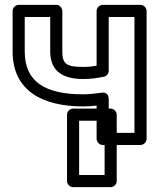

<svg xmlns="http://www.w3.org/2000/svg" viewBox="-20 -573 673 792"><path d="M323.2 -247C356 -247 382.1 -251.2 408.5 -256.5C420 -258.8 428.5 -269.3 428.5 -281V-503H534.7V-25H428.5V-166C428.5 -175.9 422.6 -194 399.9 -190.7C375 -187.2 348.9 -184 323.2 -184C167.2 -184 82 -234.3 82 -361V-503H187.1V-361C187.1 -276.7 242.9 -247 323.2 -247ZM323.2 -297C253.7 -297 237.1 -309.1 237.1 -361V-528C237.1 -538.7 227.2 -553 212.1 -553H57C46.3 -553 32 -543.1 32 -528V-361C32 -196.8 157.6 -134 323.2 -134C342.4 -134 360 -135.4 378.5 -137.5V0C378.5 10.7 388.4 25 403.5 25H559.7C570.4 25 584.7 15.1 584.7 0V-528C584.7 -538.7 574.8 -553 559.7 -553H403.5C392.8 -553 378.5 -543.1 378.5 -528V-301.8C361.2 -298.9 344 -297 323.2 -297ZM411.5 149H306.4V-75H411.5ZM436.5 199C447.2 199 461.5 189.1 461.5 174V-100C461.5 -110.7 451.6 -125 436.5 -125H281.4C270.7 -125 256.4 -115.1 256.4 -100V174C256.4 184.7 266.3 199 281.4 199Z"/></svg>

Font: Asimov
Style: WidOu
Weight: 500
Designer: Google
Version: Version 2.000980; 2014